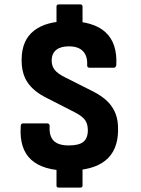

<svg xmlns="http://www.w3.org/2000/svg" viewBox="-20 -762 640 870"><path d="M288 11Q175 11 121 -38.5Q67 -88 74 -190Q74 -203 85 -203H193Q205 -203 205 -190Q202 -147 222.5 -125Q243 -103 292 -103Q338 -103 358 -119.5Q378 -136 378 -172Q378 -201 365 -218.5Q352 -236 321 -252L190 -319Q132 -348 104.5 -389Q77 -430 78 -494Q79 -580 134 -623Q189 -666 290 -666Q403 -666 457.5 -616.5Q512 -567 507 -468Q506 -455 494 -455H386Q374 -455 375 -468Q377 -508 356 -530Q335 -552 292 -552Q255 -552 235 -536Q215 -520 214 -490Q214 -462 228 -445Q242 -428 274 -412L403 -347Q442 -327 466.5 -303Q491 -279 503.5 -247.5Q516 -216 515 -171Q514 -80 457.5 -34.5Q401 11 288 11ZM246 88Q236 88 236 79V-4L354 -9V79Q354 88 344 88ZM236 -649V-732Q236 -742 246 -742H344Q354 -742 354 -732V-645Z"/></svg>

Font: Sofia Sans Semi Condensed ExtraBold
Style: Regular
Weight: 800
Designer: Botio Nikoltchev, Ani Petrova
Foundry: lettersoup
Version: Version 4.100